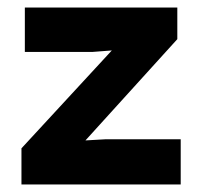

<svg xmlns="http://www.w3.org/2000/svg" viewBox="-20 -490 537 510"><path d="M37 0V-96L277 -356L225 -352H46V-470H451V-386L207 -117L259 -120H460V0Z"/></svg>

Font: Kreadon
Style: Bold
Weight: 700
Designer: Reiya WATANABE
Foundry: StudioGnu
Version: Version 1.003; ttfautohint (v1.8.4.7-5d5b);gftools[0.9.32]